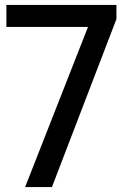

<svg xmlns="http://www.w3.org/2000/svg" viewBox="-20 -760 522 780"><path d="M6 -740H453V-682.5L191 0H82L337.5 -650.5H6Z"/></svg>

Font: Encode Sans Medium
Style: Regular
Weight: 500
Designer: Multiple Designers
Foundry: Impallari Type
Version: Version 2.000